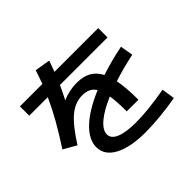

<svg xmlns="http://www.w3.org/2000/svg" viewBox="-192 -1071 1384 1384"><g transform="rotate(-45 500.0 -379.5)"><path d="M568 -306Q468 -264 413.5 -217.5Q359 -171 359 -128Q359 -85 413.5 -62.5Q468 -40 569 -40Q691 -40 871 -72L886 28Q811 42 723.5 50.5Q636 59 568 59Q414 59 327 12.5Q240 -34 240 -117Q240 -194 317.5 -267.5Q395 -341 538 -401Q521 -428 495.5 -440.5Q470 -453 433 -453Q360 -453 296.5 -400Q233 -347 154 -222L56 -278Q122 -380 167 -459.5Q212 -539 248 -619H59V-714H288Q309 -772 324 -818L442 -798Q424 -747 411 -714H857V-619H372Q353 -576 321 -514Q394 -545 468 -545Q534 -545 578 -520.5Q622 -496 650 -443Q754 -478 878 -503L895 -405Q775 -379 681 -348Q697 -268 697 -144H578Q578 -245 568 -306Z"/></g></svg>

Font: Enso SemiBold
Style: Regular
Weight: 600
Designer: Coji Morishita
Foundry: UNDERFOREST DESIGN
Version: Version 1.000